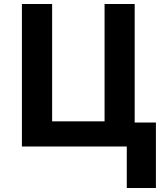

<svg xmlns="http://www.w3.org/2000/svg" viewBox="-20 -734 821 962"><path d="M761.2 -120.1V208H615.2V0H89.8V-713.9H241.2V-126H503.9V-713.9H654.8V-120.1Z"/></svg>

Font: Droid Sans Thai
Style: Bold
Weight: 700
Designer: Steve Matteson
Foundry: Ascender Corporation
Version: Version 1.00